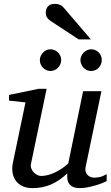

<svg xmlns="http://www.w3.org/2000/svg" viewBox="-20 -947 567 979"><path d="M523.9 -23.9Q514.6 -18.6 498.3 -12.2Q481.9 -5.9 462.9 -0.5Q443.8 4.9 424.1 8.5Q404.3 12.2 388.2 12.2Q359.9 12.2 346.2 2.7Q332.5 -6.8 327.4 -19.3Q322.3 -31.7 322.8 -44.4Q323.2 -57.1 323.2 -63Q283.7 -25.4 240.5 -6.6Q197.3 12.2 147 12.2Q112.3 12.2 90.3 0Q68.4 -12.2 57.1 -30.8Q45.9 -49.3 43.5 -71.3Q41 -93.3 44.9 -112.8L109.9 -424.8L25.9 -434.1V-462.9L176.8 -494.1H217.8L138.2 -112.8Q135.3 -100.1 139.4 -88.6Q143.6 -77.1 151.6 -68.6Q159.7 -60.1 169.9 -54.9Q180.2 -49.8 189.9 -49.8Q208 -49.8 226.3 -54.9Q244.6 -60.1 262.7 -68.8Q280.8 -77.6 297.4 -89.1Q314 -100.6 328.1 -113.8L403.8 -481.9H497.1L417 -97.2Q413.6 -81.5 417 -71Q420.4 -60.5 427.5 -53.7Q434.6 -46.9 443.6 -43.9Q452.6 -41 460.9 -41Q470.7 -41 486.8 -43.9Q502.9 -46.9 523.9 -59.1ZM292 -641.1Q292 -629.9 287.6 -619.6Q283.2 -609.4 275.6 -601.6Q268.1 -593.8 258.1 -589.4Q248 -585 236.8 -585Q226.1 -585 216.3 -589.4Q206.5 -593.8 199.2 -601.6Q191.9 -609.4 187.5 -619.1Q183.1 -628.9 183.1 -640.1Q183.1 -650.9 187.5 -660.9Q191.9 -670.9 199.2 -678.7Q206.5 -686.5 216.3 -691.2Q226.1 -695.8 236.8 -695.8Q248 -695.8 258.1 -691.4Q268.1 -687 275.6 -679.7Q283.2 -672.4 287.6 -662.4Q292 -652.3 292 -641.1ZM499 -641.1Q499 -629.9 494.9 -619.6Q490.7 -609.4 483.4 -601.6Q476.1 -593.8 466.1 -589.4Q456.1 -585 444.8 -585Q433.6 -585 423.6 -589.4Q413.6 -593.8 406.2 -601.6Q398.9 -609.4 394.5 -619.6Q390.1 -629.9 390.1 -641.1Q390.1 -651.4 394.8 -661.4Q399.4 -671.4 407 -679Q414.6 -686.5 424.6 -691.2Q434.6 -695.8 444.8 -695.8Q456.1 -695.8 466.1 -691.4Q476.1 -687 483.4 -679.7Q490.7 -672.4 494.9 -662.4Q499 -652.3 499 -641.1ZM381.3 -746.1 236.3 -841.3Q226.1 -848.1 219.7 -858.2Q213.4 -868.2 213.4 -883.3Q213.4 -890.6 215.6 -898.4Q217.8 -906.2 222.9 -912.6Q228 -918.9 236.6 -923.1Q245.1 -927.2 258.3 -927.2Q269 -927.2 276.6 -925.3Q284.2 -923.3 290 -920.2Q295.9 -917 300.5 -912.4Q305.2 -907.7 309.6 -902.3L443.4 -746.1Z"/></svg>

Font: Charis SIL Eur
Style: Italic
Weight: 400
Italic angle: -11°
Foundry: SIL International
Version: Version 5.000